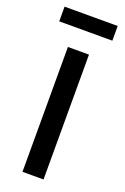

<svg xmlns="http://www.w3.org/2000/svg" viewBox="-159 -694 478 737"><g transform="rotate(20 79.5 -325.5)"><path d="M36 0V-510H122V0ZM-29 -591V-651H188V-591Z"/></g></svg>

Font: Saira Ultra Condensed SemiBold
Style: Regular
Weight: 600
Width: 1
Designer: Hector Gatti with collaboration of the Omnibus-Type team
Foundry: Omnibus-Type
Version: Version 1.001; ttfautohint (v1.8)